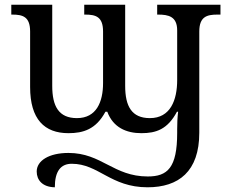

<svg xmlns="http://www.w3.org/2000/svg" viewBox="-20 -556 985 816"><path d="M213 240C213 172 238 140 285 140C399 140 450 240 607 240C739 240 827 173 827 8V-422C827 -485 859 -494 904 -494H917V-536H648V-494H652C696 -494 733 -486 733 -427V-216C733 -130 704 -54 617 -54C540 -54 512 -104 512 -191V-536H338V-494H342C387 -494 418 -485 418 -422V-203C418 -123 390 -54 307 -54C230 -54 202 -104 202 -191V-536H28V-494H32C77 -494 108 -485 108 -422V-186C108 -49 169 10 271 10C333 10 388 -6 428 -81H436C461 -14 517 10 581 10C643 10 692 -6 732 -81H737C734 -56 733 -32 733 -7V9C733 157 692 194 608 194C462 194 412 94 271 94C188 94 136 127 136 173C136 209 160 239 213 240Z"/></svg>

Font: Noto Serif Thai
Style: Regular
Weight: 400
Designer: Monotype Design Team
Foundry: Monotype Imaging Inc.
Version: Version 1.901